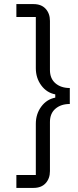

<svg xmlns="http://www.w3.org/2000/svg" viewBox="-20 -780 383 938"><path d="M60 138V75H155V-175Q155 -223 181.5 -259Q208 -295 250 -303V-319Q208 -327 181.5 -363Q155 -399 155 -447V-697H60V-760H144Q182 -760 203 -737Q224 -714 224 -678V-438Q224 -396 251 -373Q278 -350 321 -350V-272Q278 -272 251 -249Q224 -226 224 -184V56Q224 92 203 115Q182 138 144 138Z"/></svg>

Font: Anuphan
Style: Regular
Weight: 400
Designer: Mike Abbink, Paul van der Laan, Pieter van Rosmalen, Mint Tantisuwanna
Foundry: Bold Monday; Cadson Demak
Version: Version 3.002;hotconv 1.0.109;makeotfexe 2.5.65596